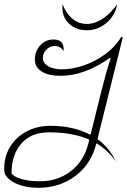

<svg xmlns="http://www.w3.org/2000/svg" viewBox="-26 -884 605 914"><path d="M525 -116Q489 -168 433 -202L432 -199Q408 -103 333 -46.5Q258 10 156 10Q98 10 54.5 -8.5Q11 -27 -4 -59Q-6 -73 -6 -82Q-6 -140 23 -186.5Q52 -233 102 -259Q152 -285 214 -285Q324 -285 405 -242L457 -452Q480 -544 501 -607L498 -609Q376 -523 263 -523Q205 -523 172.5 -543.5Q140 -564 140 -601Q140 -640 165.5 -668Q191 -696 229 -696Q281 -696 277 -641Q261 -665 235 -665Q211 -665 194.5 -647.5Q178 -630 178 -609Q178 -584 203 -569Q228 -554 271 -554Q317 -554 371 -572Q425 -590 473.5 -625Q522 -660 551 -708H559L438 -222Q495 -180 525 -116ZM399 -219Q322 -254 206 -254Q123 -254 76 -201Q29 -148 29 -59Q40 -42 77 -31.5Q114 -21 164 -21Q249 -21 311 -69Q373 -117 394 -199ZM271 -849Q271 -859 272 -864Q289 -819 319 -794.5Q349 -770 388 -770Q425 -770 462.5 -794.5Q500 -819 532 -864Q522 -810 481 -775Q440 -740 388 -740Q336 -740 303.5 -770.5Q271 -801 271 -849Z"/></svg>

Font: Srisakdi
Style: Regular
Weight: 400
Designer: Cadson Demak Co.,Ltd.
Foundry: Cadson Demak Co.,Ltd.
Version: Version 1.000